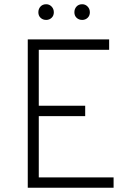

<svg xmlns="http://www.w3.org/2000/svg" viewBox="-20 -886 641 906"><path d="M111 0V-700H495V-651H163V-387H382V-338H163V-49H516V0ZM198 -792Q182 -792 171.5 -802Q161 -812 161 -828Q161 -844 171 -855Q181 -866 198 -866Q213 -866 223.5 -855Q234 -844 234 -828Q234 -812 223.5 -802Q213 -792 198 -792ZM368 -792Q352 -792 341.5 -802Q331 -812 331 -828Q331 -844 341 -855Q351 -866 368 -866Q383 -866 393.5 -855Q404 -844 404 -828Q404 -812 393.5 -802Q383 -792 368 -792Z"/></svg>

Font: Transpass ExtraLight
Style: Regular
Weight: 200
Designer: Delve Withrington
Foundry: Delve Fonts
Version: Version 1.001;December 18, 2019;FontCreator 12.0.0.2547 64-b